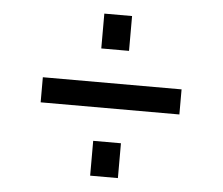

<svg xmlns="http://www.w3.org/2000/svg" viewBox="-44 -693 751 648"><g transform="rotate(5 331.0 -369.5)"><path d="M284 -526C284 -526 284 -644 284 -644C284 -644 378 -644 378 -644C378 -644 378 -526 378 -526C378 -526 284 -526 284 -526ZM96 -327C96 -327 96 -412 96 -412C96 -412 566 -412 566 -412C566 -412 566 -327 566 -327C566 -327 96 -327 96 -327ZM284 -95C284 -95 284 -213 284 -213C284 -213 378 -213 378 -213C378 -213 378 -95 378 -95C378 -95 284 -95 284 -95Z"/></g></svg>

Font: Preevio_Regular
Style: Regular
Weight: 500
Designer: Gumpita Rahayu
Foundry: Tokotype Studio
Version: ""